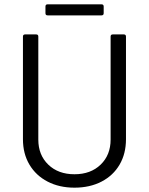

<svg xmlns="http://www.w3.org/2000/svg" viewBox="-20 -859 688 887"><path d="M86 -216V-690Q86 -700 96 -700H147Q157 -700 157 -690V-214Q157 -143 203 -98.5Q249 -54 324 -54Q399 -54 445 -98.5Q491 -143 491 -214V-690Q491 -700 501 -700H552Q562 -700 562 -690V-216Q562 -149 532.5 -98.5Q503 -48 449 -20Q395 8 324 8Q254 8 200 -20Q146 -48 116 -98.5Q86 -149 86 -216ZM190 -798V-829Q190 -839 200 -839H449Q459 -839 459 -829V-798Q459 -788 449 -788H200Q190 -788 190 -798Z"/></svg>

Font: Barlow
Style: Regular
Weight: 400
Designer: Jeremy Tribby
Foundry: Tribby Type
Version: Version 1.408;December 10, 2018;FontCreator 11.5.0.2430 64-b